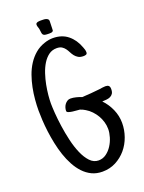

<svg xmlns="http://www.w3.org/2000/svg" viewBox="-155 -873 734 976"><g transform="rotate(-20 212.0 -385.0)"><path d="M410.6 -350.6Q410.6 -335 405 -326.4Q399.4 -317.9 390.1 -313.5Q380.9 -309.1 369.4 -308.1Q357.9 -307.1 346.2 -306.6Q372.6 -279.3 388.2 -243.7Q403.8 -208 403.8 -169.9Q403.8 -132.3 391.1 -96.4Q378.4 -60.5 355 -32.7Q331.5 -4.9 298.8 12.2Q266.1 29.3 226.1 29.3Q194.3 29.3 168.9 17.1Q143.6 4.9 123.5 -16.4Q103.5 -37.6 88.4 -65.7Q73.2 -93.8 62.5 -125.7Q51.8 -157.7 44.7 -191.9Q37.6 -226.1 33.4 -258.8Q29.3 -291.5 27.6 -321Q25.9 -350.6 25.9 -374Q25.9 -401.4 28.6 -432.6Q31.2 -463.9 37.6 -495.6Q43.9 -527.3 54.7 -557.6Q65.4 -587.9 82 -613.5Q98.6 -639.2 121.3 -658.4Q144 -677.7 174.3 -687.5Q185.5 -691.4 196.8 -693.4Q208 -695.3 219.2 -695.3Q268.1 -695.3 300.5 -668.9Q333 -642.6 349.1 -597.7Q352.1 -590.8 354 -583.7Q356 -576.7 356 -569.3Q356 -560.5 349.6 -558.1Q343.3 -555.7 336.4 -555.7Q318.8 -555.7 308.1 -562Q297.4 -568.4 290 -577.6Q282.7 -586.9 277.1 -598.1Q271.5 -609.4 264.6 -618.7Q257.8 -627.9 247.6 -634.3Q237.3 -640.6 220.2 -640.6Q195.8 -640.6 177.2 -627Q158.7 -613.3 145 -591.1Q131.3 -568.8 122.1 -540.8Q112.8 -512.7 107.4 -484.6Q102.1 -456.5 99.6 -430.7Q97.2 -404.8 97.2 -386.7Q97.2 -367.7 99.6 -334Q102.1 -300.3 107.7 -260.7Q113.3 -221.2 122.8 -180.4Q132.3 -139.6 146.7 -106.4Q161.1 -73.2 180.9 -52.2Q200.7 -31.2 227.1 -31.2Q250 -31.2 268.6 -44.7Q287.1 -58.1 300 -78.4Q313 -98.6 319.8 -121.8Q326.7 -145 326.7 -165Q326.7 -184.1 321.3 -202.9Q315.9 -221.7 306.2 -238.5Q296.4 -255.4 282.7 -269.8Q269 -284.2 252.4 -293.9Q246.6 -297.9 239.5 -301Q232.4 -304.2 225.1 -306.6Q221.2 -307.1 210 -307.9Q198.7 -308.6 187 -310.1Q175.3 -311.5 166 -314.7Q156.7 -317.9 156.7 -324.2Q156.7 -333 159.7 -342.3Q162.6 -351.6 168.2 -358.9Q173.8 -366.2 181.4 -371.1Q189 -376 198.7 -376Q212.9 -376 229.2 -371.8Q245.6 -367.7 258.3 -362.3Q282.7 -363.8 306.6 -365.5Q330.6 -367.2 354 -370.1Q362.3 -371.1 370.4 -372.6Q378.4 -374 387.2 -374Q398.9 -374 404.8 -368.7Q410.6 -363.3 410.6 -350.6ZM165.5 -787.6Q165.5 -792.5 168.9 -795.2Q172.4 -797.9 177.5 -799.1Q182.6 -800.3 187.7 -800.3Q192.9 -800.3 196.8 -800.3Q201.7 -800.3 208.3 -800Q214.8 -799.8 220.7 -798.1Q226.6 -796.4 230.7 -792.7Q234.9 -789.1 234.9 -782.7Q234.9 -780.3 234.6 -772.2Q234.4 -764.2 234.1 -754.9Q233.9 -745.6 233.6 -738Q233.4 -730.5 232.9 -730Q229 -724.6 222.9 -723.9Q216.8 -723.1 211.4 -723.1Q196.3 -723.1 189 -724.6Q181.6 -726.1 178.2 -730.5Q174.8 -734.9 174.1 -742.7Q173.3 -750.5 171.4 -763.2Q169.9 -769 167.7 -774.9Q165.5 -780.8 165.5 -787.6Z"/></g></svg>

Font: Just Another Hand
Style: Regular
Weight: 400
Designer: Astigmatic (AOETI)
Foundry: Astigmatic (AOETI)
Version: Version 1.001